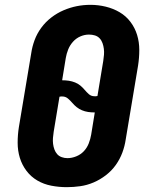

<svg xmlns="http://www.w3.org/2000/svg" viewBox="-20 -766 640 794"><path d="M256 8Q224 8 192.5 2Q161 -4 134.5 -19.5Q108 -35 89.5 -59.5Q71 -84 62 -113.5Q53 -143 53 -175.5Q53 -208 58 -240L109 -545Q113 -573 123 -600Q133 -627 150.5 -651Q168 -675 192 -693.5Q216 -712 243 -723.5Q270 -735 297.5 -740.5Q325 -746 354 -746Q386 -746 417 -738.5Q448 -731 474.5 -715.5Q501 -700 519.5 -675.5Q538 -651 547 -621.5Q556 -592 556 -559.5Q556 -527 551 -495L500 -190Q496 -162 486 -135Q476 -108 459 -84Q442 -60 418 -41.5Q394 -23 367 -11.5Q340 0 312 4Q284 8 256 8ZM371 -368Q374 -368 377 -368Q380 -368 383 -369L407 -514Q409 -527 410 -539.5Q411 -552 409.5 -564Q408 -576 404 -587.5Q400 -599 392 -607.5Q384 -616 372.5 -619.5Q361 -623 348 -623Q330 -623 312.5 -615.5Q295 -608 282 -593.5Q269 -579 262 -561.5Q255 -544 252 -526L237 -434Q237 -434 237.5 -434Q238 -434 238 -434Q252 -434 265 -432Q278 -430 290.5 -425Q303 -420 312.5 -412Q322 -404 330 -394.5Q338 -385 347.5 -376.5Q357 -368 371 -368ZM259 -112Q277 -112 295.5 -119.5Q314 -127 327 -141Q340 -155 347 -173Q354 -191 357 -209L372 -301Q372 -301 371.5 -301Q371 -301 371 -301Q357 -301 344 -303Q331 -305 319 -310Q307 -315 297 -323Q287 -331 279 -340.5Q271 -350 261 -358.5Q251 -367 238 -367Q235 -367 232 -367Q229 -367 226 -366L202 -221Q200 -208 199 -195.5Q198 -183 199.5 -171Q201 -159 205 -148Q209 -137 216.5 -128.5Q224 -120 235.5 -116Q247 -112 259 -112Z"/></svg>

Font: Iosevka Slab HvExObl
Style: Regular
Weight: 900
Width: 7
Italic angle: -9°
Monospace: yes
Designer: Belleve Invis
Foundry: Belleve Invis
Version: Version 11.1.1; ttfautohint (v1.8.3)